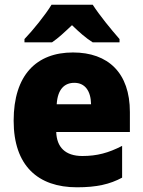

<svg xmlns="http://www.w3.org/2000/svg" viewBox="-20 -786 608 816"><path d="M374 -766H199C174 -724 118 -655 84 -620V-606H201C229 -625 253 -648 286 -679C318 -648 344 -625 374 -606H488V-620C452 -661 403 -721 374 -766ZM290 -563C135 -563 38 -467 38 -273C38 -81 142 10 307 10C391 10 447 -3 499 -31V-166C441 -136 392 -123 330 -123C257 -123 221 -161 219 -225H532V-310C532 -476 440 -563 290 -563ZM296 -434C341 -434 366 -400 367 -343H221C225 -408 255 -434 296 -434Z"/></svg>

Font: Noto Sans Arabic SemCond Blk
Style: Regular
Weight: 900
Width: 4
Designer: Monotype Design Team, Nadine Chahine, Nizar Qandah and Khaled Hosny
Foundry: Monotype Imaging Inc.
Version: Version 2.012